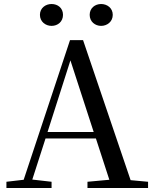

<svg xmlns="http://www.w3.org/2000/svg" viewBox="-20 -937 766 957"><path d="M237 -808C268 -808 294 -829 294 -863C294 -897 268 -917 237 -917C207 -917 179 -897 179 -863C179 -829 207 -808 237 -808ZM484 -808C514 -808 542 -829 542 -863C542 -897 514 -917 484 -917C454 -917 427 -897 427 -863C427 -829 454 -808 484 -808ZM331 -636 447 -279H217ZM416 0H718V-31L631 -39L394 -737H329L98 -41L12 -31V0H237V-31L141 -42L207 -247H458L525 -41L416 -31Z"/></svg>

Font: Noto Serif TC Medium
Style: Regular
Weight: 500
Designer: Ryoko NISHIZUKA 西塚涼子 (kana & ideographs); Frank Grießhammer (Latin, Greek & Cyrillic); Wenlong ZHANG 张文龙 (bopomofo); San
Foundry: Adobe
Version: Version 2.001;hotconv 1.1.0;makeotfexe 2.6.0